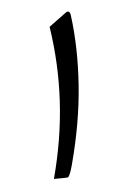

<svg xmlns="http://www.w3.org/2000/svg" viewBox="-78 -710 513 758"><g transform="rotate(10 178.5 -331.0)"><path d="M146.5 -647.5Q137.2 -670.4 124.5 -655.8L71.3 -589.4Q131.8 -452.1 162.1 -306.2Q192.4 -160.2 192.4 -1Q218.8 -7.8 232.4 -12Q246.1 -16.1 247.1 -18.1Q249.5 -22.9 251 -35.6Q252.4 -48.3 252.4 -68.4Q252.4 -237.3 224.1 -382.8Q195.8 -528.3 146.5 -647.5Z"/></g></svg>

Font: Literata
Style: Regular
Weight: 400
Designer: Latin by Veronika Burian and Jose Scaglione. Greek by Irene Vlachou. Cyrillic by Vera Evstafieva.
Foundry: TypeTogether
Version: Version 3.002